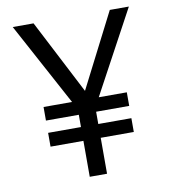

<svg xmlns="http://www.w3.org/2000/svg" viewBox="-81 -793 763 863"><g transform="rotate(-10 300.0 -361.5)"><path d="M259 -164H109V-227H259V-283H109V-345H239L35 -723H130L305 -384L478 -723H565L361 -345H489V-283H338V-227H489V-164H338V0H259Z"/></g></svg>

Font: JuliaMono
Style: Regular
Weight: 400
Monospace: yes
Designer: cormullion
Foundry: corm
Version: Version 0.055; ttfautohint (v1.8.4)